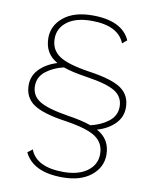

<svg xmlns="http://www.w3.org/2000/svg" viewBox="-87 -735 719 909"><g transform="rotate(10 272.5 -280.0)"><path d="M284 -670Q427 -670 466 -582L444 -564Q412 -644 284 -644Q209 -644 167.5 -612.5Q126 -581 126 -531Q126 -478 167.5 -449.5Q209 -421 315 -405Q426 -389 470.5 -357.5Q515 -326 515 -267Q515 -221 482.5 -188.5Q450 -156 398 -141Q463 -106 463 -31Q463 29 413 69.5Q363 110 276 110Q134 110 92 22L115 4Q146 84 276 84Q349 84 391 52.5Q433 21 433 -29Q433 -82 391.5 -110.5Q350 -139 244 -155Q133 -171 88 -202.5Q43 -234 43 -293Q43 -338 75 -370.5Q107 -403 159 -419Q96 -454 96 -529Q96 -589 146 -629.5Q196 -670 284 -670ZM73 -294Q73 -248 112 -223Q151 -198 251 -182Q318 -172 364 -156Q415 -168 450 -195.5Q485 -223 485 -266Q485 -313 446 -338Q407 -363 308 -378Q234 -389 193 -404Q142 -392 107.5 -364.5Q73 -337 73 -294Z"/></g></svg>

Font: Human Sans ExtraLight
Style: Regular
Weight: 200
Designer: Tim Radville
Foundry: Continuum
Version: Version 1.000;FEAKit 1.0